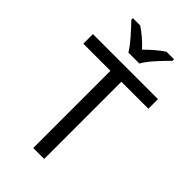

<svg xmlns="http://www.w3.org/2000/svg" viewBox="-281 -1031 1117 1117"><g transform="rotate(45 278.0 -472.0)"><path d="M232 -784H322C346 -829 409 -893 447 -931V-944H385C350 -921 312 -888 276 -852C243 -888 204 -921 169 -944H109V-931C145 -893 206 -829 232 -784ZM323 0V-635H545V-714H10V-635H233V0Z"/></g></svg>

Font: Noto Sans Tifinagh Agraw Imazighen
Style: Regular
Weight: 400
Designer: JamraPatel
Foundry: JamraPatel LLC
Version: Version 2.006